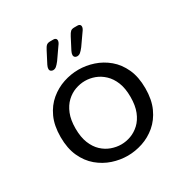

<svg xmlns="http://www.w3.org/2000/svg" viewBox="-159 -817 937 963"><g transform="rotate(-30 309.5 -335.0)"><path d="M310.2 10.5Q266.3 10.5 223 -3.8Q179.7 -18.2 143.6 -48.4Q107.5 -78.7 85.9 -126Q64.3 -173.3 64.3 -239Q64.3 -304.7 85.9 -351.8Q107.5 -398.8 143.6 -428.8Q179.7 -458.8 223 -473.2Q266.3 -487.5 310.2 -487.5Q353.5 -487.5 396.8 -473.2Q440.2 -458.8 476 -428.8Q511.8 -398.8 533.4 -351.8Q555 -304.7 555 -239Q555 -173.3 533.4 -126Q511.8 -78.7 476 -48.4Q440.2 -18.2 396.8 -3.8Q353.5 10.5 310.2 10.5ZM310.2 -54.8Q338.2 -54.8 366 -64.9Q393.8 -75 417.2 -96.8Q440.7 -118.7 454.8 -153.8Q468.8 -188.8 468.8 -239Q468.8 -288.5 454.8 -323.2Q440.7 -358 417.2 -380Q393.8 -402 366 -412.2Q338.2 -422.3 310.2 -422.3Q282.2 -422.3 253.8 -412.2Q225.5 -402 202.1 -380Q178.7 -358 164.6 -323.2Q150.5 -288.5 150.5 -239Q150.5 -188.8 164.6 -153.8Q178.7 -118.7 202.1 -96.8Q225.5 -75 253.8 -64.9Q282.2 -54.8 310.2 -54.8ZM327.5 -587 360.8 -651.3Q369.7 -668.3 377 -674.8Q384.3 -681.2 398.3 -681.2H417.8Q425.2 -681.2 429.8 -677.4Q434.5 -673.7 434.5 -666.3Q434.5 -655.5 423.8 -641.8L379 -577.8Q366.8 -562 358.4 -555.2Q350 -548.3 339.2 -548.3Q332.2 -548.3 326.8 -552.8Q321.3 -557.3 321.3 -565.8Q321.3 -574.5 327.5 -587ZM188 -587 221.3 -651.3Q229.8 -668.3 237.3 -674.8Q244.8 -681.2 259 -681.2H278.3Q285.7 -681.2 290.3 -677.4Q295 -673.7 295 -666.3Q295 -655.5 284 -641.8L239.5 -577.8Q227.3 -562 218.9 -555.2Q210.5 -548.3 199.7 -548.3Q192.7 -548.3 187.2 -552.8Q181.8 -557.3 181.8 -565.8Q181.8 -574.5 188 -587Z"/></g></svg>

Font: Sono ExtraLight
Style: Regular
Weight: 200
Designer: Tyler Finck
Foundry: Tyler Finck
Version: Version 2.112